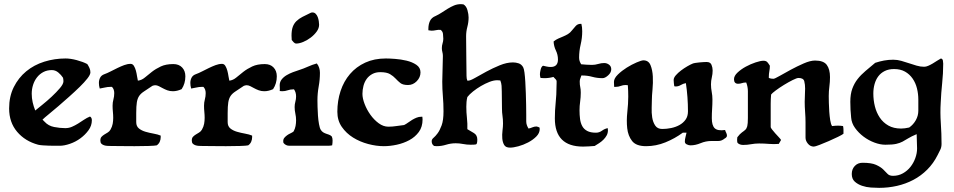

<svg xmlns="http://www.w3.org/2000/svg" viewBox="-20 -697 4602 926"><path d="M296 -415Q320 -415 350 -407Q380 -399 401 -388Q407 -379 411.5 -369Q416 -359 416 -348Q416 -337 401.5 -318.5Q387 -300 364.5 -278Q342 -256 314.5 -231.5Q287 -207 261.5 -185Q236 -163 215 -146Q194 -129 185 -120L195 -110Q213 -90 241 -84.5Q269 -79 295 -79Q312 -79 327 -85.5Q342 -92 356.5 -101Q371 -110 385 -119.5Q399 -129 414 -135Q423 -130 423 -117Q423 -91 407 -69Q391 -47 368 -30Q345 -13 317.5 -3.5Q290 6 268 6Q259 6 244.5 6Q230 6 215 5.5Q200 5 186 4Q172 3 164 1Q101 -16 62.5 -61.5Q24 -107 24 -174Q24 -232 46.5 -277Q69 -322 106.5 -353Q144 -384 193.5 -399.5Q243 -415 296 -415ZM133 -245Q133 -224 137.5 -204Q142 -184 150 -164Q162 -174 184.5 -192Q207 -210 229.5 -231Q252 -252 269 -272Q286 -292 286 -305Q286 -312 284 -322Q275 -336 261 -347.5Q247 -359 230 -359Q207 -359 189 -349.5Q171 -340 158.5 -324Q146 -308 139.5 -287.5Q133 -267 133 -245Z M610 -389Q620 -389 626 -379Q632 -369 635.5 -356Q639 -343 641 -329Q643 -315 645 -308Q663 -310 678.5 -323Q694 -336 712.5 -350.5Q731 -365 755.5 -376.5Q780 -388 816 -388Q843 -388 858.5 -371.5Q874 -355 874 -329Q874 -294 856 -267Q834 -257 814 -257Q799 -257 787 -261.5Q775 -266 765 -271.5Q755 -277 746 -281.5Q737 -286 728 -286Q725 -286 721.5 -285Q718 -284 715 -283Q690 -266 674.5 -256Q659 -246 651 -234Q643 -222 640 -203.5Q637 -185 637 -152V-108Q637 -88 650 -77.5Q663 -67 682 -61.5Q701 -56 721 -52.5Q741 -49 755 -43V-35Q755 -24 750.5 -13.5Q746 -3 736 4Q727 6 696 7Q665 8 629 8Q593 8 560 7.5Q527 7 513 7Q506 7 497.5 6.5Q489 6 481.5 3.5Q474 1 469 -4Q464 -9 464 -19Q464 -31 469.5 -37Q475 -43 483 -48Q491 -53 499.5 -58Q508 -63 513 -72Q521 -86 523.5 -100Q526 -114 526 -128.5Q526 -143 524.5 -157.5Q523 -172 523 -187Q523 -203 527 -217.5Q531 -232 531 -248Q531 -267 520 -278H512Q499 -278 486.5 -275Q474 -272 461 -270Q459 -277 458 -283.5Q457 -290 457 -297Q457 -311 463 -322.5Q469 -334 483 -339Q497 -344 513.5 -352.5Q530 -361 546.5 -369Q563 -377 579 -383Q595 -389 610 -389Z M1051 -389Q1061 -389 1067 -379Q1073 -369 1076.5 -356Q1080 -343 1082 -329Q1084 -315 1086 -308Q1104 -310 1119.5 -323Q1135 -336 1153.5 -350.5Q1172 -365 1196.5 -376.5Q1221 -388 1257 -388Q1284 -388 1299.5 -371.5Q1315 -355 1315 -329Q1315 -294 1297 -267Q1275 -257 1255 -257Q1240 -257 1228 -261.5Q1216 -266 1206 -271.5Q1196 -277 1187 -281.5Q1178 -286 1169 -286Q1166 -286 1162.5 -285Q1159 -284 1156 -283Q1131 -266 1115.5 -256Q1100 -246 1092 -234Q1084 -222 1081 -203.5Q1078 -185 1078 -152V-108Q1078 -88 1091 -77.5Q1104 -67 1123 -61.5Q1142 -56 1162 -52.5Q1182 -49 1196 -43V-35Q1196 -24 1191.5 -13.5Q1187 -3 1177 4Q1168 6 1137 7Q1106 8 1070 8Q1034 8 1001 7.5Q968 7 954 7Q947 7 938.5 6.5Q930 6 922.5 3.5Q915 1 910 -4Q905 -9 905 -19Q905 -31 910.5 -37Q916 -43 924 -48Q932 -53 940.5 -58Q949 -63 954 -72Q962 -86 964.5 -100Q967 -114 967 -128.5Q967 -143 965.5 -157.5Q964 -172 964 -187Q964 -203 968 -217.5Q972 -232 972 -248Q972 -267 961 -278H953Q940 -278 927.5 -275Q915 -272 902 -270Q900 -277 899 -283.5Q898 -290 898 -297Q898 -311 904 -322.5Q910 -334 924 -339Q938 -344 954.5 -352.5Q971 -361 987.5 -369Q1004 -377 1020 -383Q1036 -389 1051 -389Z M1487 -637Q1496 -637 1502.5 -630.5Q1509 -624 1512.5 -614.5Q1516 -605 1517.5 -595Q1519 -585 1519 -578Q1519 -561 1507.5 -545Q1496 -529 1479 -516Q1462 -503 1443 -495Q1424 -487 1409 -487Q1402 -487 1396.5 -493Q1391 -499 1387 -504L1386 -525Q1386 -551 1392 -567.5Q1398 -584 1410 -595.5Q1422 -607 1438.5 -615.5Q1455 -624 1476 -634Q1480 -637 1487 -637ZM1508 -391Q1516 -381 1519.5 -369.5Q1523 -358 1523 -346Q1523 -313 1517 -280Q1511 -247 1511 -213Q1511 -202 1511.5 -181.5Q1512 -161 1513.5 -139.5Q1515 -118 1518.5 -98.5Q1522 -79 1527 -71Q1532 -63 1538.5 -59Q1545 -55 1552 -52.5Q1559 -50 1566.5 -47.5Q1574 -45 1580 -39Q1584 -31 1584 -20Q1584 -14 1583.5 -8Q1583 -2 1582 4Q1572 6 1562 6Q1552 6 1542 6H1376Q1358 6 1347 -8L1346 -16Q1346 -26 1351.5 -32.5Q1357 -39 1364.5 -44.5Q1372 -50 1381 -54Q1390 -58 1396 -63Q1403 -76 1405.5 -89.5Q1408 -103 1408 -117Q1408 -133 1404.5 -149Q1401 -165 1401 -181Q1401 -194 1404.5 -206.5Q1408 -219 1408 -232Q1408 -252 1398 -266H1394Q1380 -266 1367.5 -261.5Q1355 -257 1341 -257Q1333 -257 1329 -258Q1330 -265 1329.5 -272Q1329 -279 1329 -286Q1329 -302 1338.5 -314Q1348 -326 1362.5 -334.5Q1377 -343 1393 -349Q1409 -355 1422 -359Q1444 -366 1465 -375.5Q1486 -385 1508 -391Z M1841 -415Q1857 -415 1885 -413Q1913 -411 1940.5 -404.5Q1968 -398 1988 -384.5Q2008 -371 2008 -348Q2008 -324 1990 -305.5Q1972 -287 1948 -287Q1923 -287 1911 -296.5Q1899 -306 1888 -318Q1877 -330 1861 -339.5Q1845 -349 1814 -349Q1792 -349 1775.5 -340Q1759 -331 1748.5 -316.5Q1738 -302 1733 -283Q1728 -264 1728 -244Q1728 -223 1738.5 -195.5Q1749 -168 1766.5 -143.5Q1784 -119 1806.5 -102.5Q1829 -86 1853 -86Q1873 -86 1891.5 -89Q1910 -92 1929 -94Q1939 -99 1948.5 -106Q1958 -113 1968 -119Q1978 -125 1989 -129.5Q2000 -134 2012 -134H2017L2018 -121Q2018 -85 2000 -60.5Q1982 -36 1954 -21Q1926 -6 1893.5 1Q1861 8 1831 8Q1795 8 1755.5 -2.5Q1716 -13 1683 -33.5Q1650 -54 1628.5 -85Q1607 -116 1607 -158Q1607 -211 1622.5 -258Q1638 -305 1668 -340Q1698 -375 1741.5 -395Q1785 -415 1841 -415Z M2203 -677 2215 -676Q2229 -668 2234.5 -648Q2240 -628 2240 -613Q2240 -590 2234 -567.5Q2228 -545 2228 -522Q2228 -492 2228.5 -468.5Q2229 -445 2229 -416Q2229 -397 2229.5 -373Q2230 -349 2230 -331Q2230 -317 2234 -308H2238Q2248 -308 2271.5 -321.5Q2295 -335 2325.5 -351.5Q2356 -368 2390 -382Q2424 -396 2454 -396Q2468 -396 2481.5 -391.5Q2495 -387 2503 -373Q2507 -366 2509.5 -347Q2512 -328 2513.5 -302.5Q2515 -277 2516 -247.5Q2517 -218 2517.5 -191Q2518 -164 2518 -143Q2518 -122 2518 -112Q2518 -102 2521 -93.5Q2524 -85 2529 -77Q2539 -79 2548 -83Q2557 -87 2568 -87Q2570 -87 2575 -85Q2580 -83 2582 -82L2583 -75Q2583 -55 2566.5 -38.5Q2550 -22 2527 -10Q2504 2 2480 8.5Q2456 15 2440 15Q2419 15 2411.5 2Q2404 -11 2402.5 -29Q2401 -47 2403.5 -67Q2406 -87 2406 -101Q2406 -122 2403.5 -138Q2401 -154 2401 -174Q2401 -194 2400.5 -216Q2400 -238 2400 -257Q2400 -271 2399 -283.5Q2398 -296 2393 -309L2378 -310Q2361 -310 2340.5 -302Q2320 -294 2299.5 -282Q2279 -270 2261.5 -256Q2244 -242 2234 -229Q2231 -217 2230 -205.5Q2229 -194 2229 -182Q2229 -155 2232 -128Q2235 -101 2234 -74Q2250 -65 2266 -55Q2282 -45 2282 -24Q2282 -2 2275.5 -0.5Q2269 1 2250 1Q2231 1 2213.5 -2.5Q2196 -6 2178 -6Q2154 -6 2131.5 1Q2109 8 2086 8L2074 7Q2062 0 2062 -16Q2062 -25 2071 -32.5Q2080 -40 2090.5 -54Q2101 -68 2110 -92.5Q2119 -117 2119 -160Q2119 -198 2116 -232.5Q2113 -267 2113 -303Q2113 -332 2114.5 -365Q2116 -398 2116 -427Q2116 -437 2113.5 -446Q2111 -455 2111 -465Q2111 -477 2114.5 -488Q2118 -499 2118 -510Q2118 -521 2116.5 -533.5Q2115 -546 2105 -553Q2094 -554 2083 -551.5Q2072 -549 2061 -549Q2056 -549 2046 -551V-558Q2046 -579 2053.5 -595.5Q2061 -612 2081 -620Q2096 -627 2110.5 -636.5Q2125 -646 2139.5 -655Q2154 -664 2169.5 -670.5Q2185 -677 2203 -677Z M2780 -582H2784Q2788 -566 2788 -546Q2788 -514 2780.5 -482.5Q2773 -451 2773 -419Q2773 -410 2775.5 -402.5Q2778 -395 2783 -387Q2796 -386 2808.5 -385Q2821 -384 2835 -384Q2850 -384 2865 -388.5Q2880 -393 2894 -393Q2907 -393 2917.5 -385Q2928 -377 2928 -363Q2928 -347 2913 -333.5Q2898 -320 2886 -320Q2860 -320 2836.5 -326.5Q2813 -333 2787 -333H2784Q2782 -326 2779 -319Q2776 -312 2776 -304Q2776 -287 2778.5 -277Q2781 -267 2781 -250Q2781 -228 2778 -207Q2775 -186 2775 -165Q2775 -143 2777.5 -123.5Q2780 -104 2788 -89Q2796 -74 2812 -65.5Q2828 -57 2854 -57Q2870 -57 2883 -66.5Q2896 -76 2911 -79L2912 -69Q2912 -55 2906 -44Q2900 -33 2890.5 -23.5Q2881 -14 2869.5 -6.5Q2858 1 2848 7Q2834 8 2820 9Q2806 10 2792 10Q2656 10 2656 -126Q2656 -164 2660 -202.5Q2664 -241 2664 -279Q2664 -290 2664.5 -296Q2665 -302 2664.5 -306Q2664 -310 2660.5 -314Q2657 -318 2649 -326Q2628 -320 2606 -320L2587 -321Q2584 -330 2584 -339Q2584 -347 2587.5 -361.5Q2591 -376 2599 -380Q2608 -378 2617 -376Q2626 -374 2636 -374Q2671 -374 2671 -410Q2671 -433 2661 -453.5Q2651 -474 2650 -497Q2661 -506 2672.5 -511Q2684 -516 2696 -521Q2708 -526 2719 -532.5Q2730 -539 2739 -551Q2747 -561 2756.5 -571.5Q2766 -582 2780 -582Z M3083 -406Q3108 -406 3117.5 -382.5Q3127 -359 3128.5 -328Q3130 -297 3127 -265.5Q3124 -234 3124 -218Q3124 -202 3123 -177.5Q3122 -153 3125.5 -130.5Q3129 -108 3140 -91.5Q3151 -75 3174 -75Q3195 -75 3217 -79.5Q3239 -84 3257 -94Q3275 -104 3286.5 -120Q3298 -136 3298 -160Q3298 -194 3295.5 -228.5Q3293 -263 3288 -296Q3275 -294 3263.5 -287Q3252 -280 3239 -280L3232 -281Q3231 -289 3230 -296Q3229 -303 3229 -311Q3229 -322 3239.5 -334Q3250 -346 3264.5 -357Q3279 -368 3294.5 -377Q3310 -386 3320 -390Q3324 -392 3333.5 -393.5Q3343 -395 3353.5 -396Q3364 -397 3373.5 -397.5Q3383 -398 3388 -398Q3406 -398 3411.5 -384.5Q3417 -371 3417 -357Q3417 -340 3413 -323.5Q3409 -307 3409 -290Q3409 -272 3412.5 -254Q3416 -236 3416 -217Q3416 -194 3414.5 -172Q3413 -150 3413 -127Q3413 -92 3427 -78.5Q3441 -65 3477 -70Q3479 -63 3482.5 -56.5Q3486 -50 3486 -42Q3486 -38 3482 -34Q3478 -30 3475 -29Q3461 -17 3444.5 -17Q3428 -17 3411 -17Q3384 -17 3359 -6.5Q3334 4 3310 4Q3302 4 3292.5 -0.5Q3283 -5 3283 -14Q3283 -25 3286 -35.5Q3289 -46 3291 -57H3273Q3235 -29 3189.5 -10.5Q3144 8 3096 8Q3048 8 3028.5 -17Q3009 -42 3005 -78.5Q3001 -115 3005.5 -156.5Q3010 -198 3010 -231Q3010 -245 3009.5 -258.5Q3009 -272 3008 -286L2997 -287Q2985 -287 2973.5 -282.5Q2962 -278 2949 -278H2942L2941 -302Q2941 -319 2960 -337.5Q2979 -356 3003 -371Q3027 -386 3050.5 -396Q3074 -406 3083 -406Z M3662 -404Q3675 -404 3681 -397Q3687 -390 3693 -380Q3693 -366 3690.5 -353.5Q3688 -341 3688 -327V-321Q3693 -319 3698.5 -318Q3704 -317 3710 -317Q3716 -317 3739.5 -330.5Q3763 -344 3793.5 -360.5Q3824 -377 3856 -391Q3888 -405 3911 -405Q3952 -405 3967.5 -384Q3983 -363 3983 -325Q3983 -302 3980 -279.5Q3977 -257 3977 -234Q3977 -222 3977.5 -201Q3978 -180 3979.5 -158.5Q3981 -137 3984 -117.5Q3987 -98 3993 -89Q4001 -90 4008 -90.5Q4015 -91 4022 -91Q4028 -91 4034 -90.5Q4040 -90 4046 -89Q4048 -80 4048 -70.5Q4048 -61 4048 -52Q4042 -47 4021.5 -37Q4001 -27 3977 -16.5Q3953 -6 3932 2Q3911 10 3905 10Q3888 10 3876.5 -4Q3865 -18 3865 -33V-107Q3865 -130 3863 -156.5Q3861 -183 3861 -206Q3861 -222 3862 -238Q3863 -254 3863 -270Q3863 -289 3859 -305Q3855 -321 3831 -321Q3823 -321 3803 -311Q3783 -301 3761 -287.5Q3739 -274 3721 -260.5Q3703 -247 3699 -241Q3698 -230 3697.5 -219Q3697 -208 3697 -197V-84Q3697 -81 3703.5 -72.5Q3710 -64 3718.5 -54.5Q3727 -45 3735.5 -36Q3744 -27 3747 -22L3736 -3Q3712 -1 3688.5 -3Q3665 -5 3641 -5Q3621 -5 3602.5 -1.5Q3584 2 3564 2Q3547 2 3537 -8Q3535 -13 3535 -23L3536 -35Q3549 -52 3558.5 -58.5Q3568 -65 3574.5 -71Q3581 -77 3584 -88.5Q3587 -100 3587 -128V-257Q3587 -278 3579 -299H3576Q3567 -299 3558 -296Q3549 -293 3540 -293Q3520 -293 3520 -315Q3520 -331 3537 -347Q3554 -363 3577 -375.5Q3600 -388 3624 -396Q3648 -404 3662 -404Z M4201 -394Q4222 -401 4243.5 -405Q4265 -409 4288 -409Q4308 -409 4327 -403.5Q4346 -398 4364 -392Q4382 -386 4400.5 -380.5Q4419 -375 4437 -375Q4446 -375 4456.5 -379.5Q4467 -384 4478 -390.5Q4489 -397 4499.5 -404Q4510 -411 4518 -415Q4526 -413 4527.5 -405Q4529 -397 4529 -390Q4529 -343 4524 -296Q4519 -249 4517 -202Q4514 -154 4517.5 -103Q4521 -52 4521 -3Q4521 13 4515 25Q4509 37 4502 51Q4482 91 4452 121Q4422 151 4385 170.5Q4348 190 4306 199.5Q4264 209 4220 209Q4203 209 4180.5 207.5Q4158 206 4137.5 199Q4117 192 4102.5 179Q4088 166 4088 142Q4088 119 4102.5 103.5Q4117 88 4140 88Q4183 88 4205 98Q4227 108 4239 119.5Q4251 131 4260 141Q4269 151 4287 151Q4313 151 4334.5 139Q4356 127 4371 108Q4386 89 4394.5 65.5Q4403 42 4403 19Q4403 2 4402 -15.5Q4401 -33 4401 -50Q4375 -39 4360.5 -30Q4346 -21 4333 -14Q4320 -7 4302 -3Q4284 1 4250 1Q4225 1 4197 -9.5Q4169 -20 4145 -38Q4121 -56 4104 -79.5Q4087 -103 4085 -130Q4083 -149 4082 -167.5Q4081 -186 4081 -206Q4081 -243 4090.5 -269Q4100 -295 4116 -315.5Q4132 -336 4154 -354.5Q4176 -373 4201 -394ZM4192 -246Q4192 -214 4199.5 -184Q4207 -154 4223 -130Q4239 -106 4264.5 -91.5Q4290 -77 4326 -77Q4343 -77 4365 -82Q4385 -96 4397 -117.5Q4409 -139 4409 -163V-217Q4409 -244 4402.5 -270.5Q4396 -297 4381.5 -318Q4367 -339 4345 -351.5Q4323 -364 4292 -364Q4266 -364 4247 -354.5Q4228 -345 4216 -329Q4204 -313 4198 -291.5Q4192 -270 4192 -246Z"/></svg>

Font: CAT Altenglisch
Style: Regular
Weight: 400
Designer: Peter Wiegel
Foundry: Peter Wiegel, CAT Fonts
Version: Version 1.000